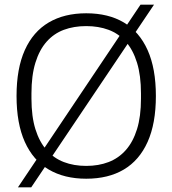

<svg xmlns="http://www.w3.org/2000/svg" viewBox="-20 -755 740 824"><path d="M350 12Q256 12 189 -27.5Q122 -67 86.5 -146Q51 -225 51 -343Q51 -461 86.5 -540Q122 -619 189 -658.5Q256 -698 350 -698Q445 -698 511.5 -658.5Q578 -619 613.5 -540Q649 -461 649 -343Q649 -225 613.5 -146Q578 -67 511.5 -27.5Q445 12 350 12ZM350 -43Q403 -43 446 -59.5Q489 -76 520 -111Q551 -146 568 -200.5Q585 -255 585 -332V-354Q585 -431 568 -486Q551 -541 520 -576Q489 -611 446 -627Q403 -643 350 -643Q297 -643 254 -627Q211 -611 180 -576Q149 -541 132 -486Q115 -431 115 -354V-332Q115 -255 132 -200.5Q149 -146 180 -111Q211 -76 254 -59.5Q297 -43 350 -43ZM57 49 583 -735H641L114 49Z"/></svg>

Font: Archivo SemiCondensed ExtraLight
Style: Regular
Weight: 250
Width: 4
Designer: Hector Gatti
Foundry: Omnibus-Type
Version: Version 2.001